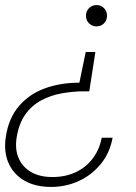

<svg xmlns="http://www.w3.org/2000/svg" viewBox="-23 -528 537 757"><path d="M353 -323 329 -168H311Q265 -168 220.5 -160Q176 -152 139 -132Q102 -112 77 -77Q52 -42 43 12Q35 60 50.5 95.5Q66 131 100 150.5Q134 170 183 170Q235 170 275.5 151Q316 132 342.5 97Q369 62 378 15H421Q410 75 374.5 118.5Q339 162 288 185.5Q237 209 178 209Q116 209 73 184Q30 159 10.5 114.5Q-9 70 0 11Q11 -62 51.5 -109.5Q92 -157 153.5 -179.5Q215 -202 290 -202L315 -323ZM358 -508Q375 -508 387 -496Q399 -484 399 -466Q399 -448 387 -436Q375 -424 357 -424Q340 -424 328 -436Q316 -448 316 -466Q316 -484 328 -496Q340 -508 358 -508Z"/></svg>

Font: DM Sans 36pt ExtraLight
Style: Italic
Weight: 250
Italic angle: -10°
Designer: Colophon Foundry, Jonny Pinhorn
Foundry: Colophon Foundry
Version: Version 4.004;gftools[0.9.30]